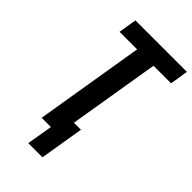

<svg xmlns="http://www.w3.org/2000/svg" viewBox="-266 -815 1044 1044"><g transform="rotate(45 256.5 -293.0)"><path d="M177 149 202 0H131L235 -630H100L117 -735H513L496 -630H361L274 -105H328L286 149Z"/></g></svg>

Font: Iosevka Extrabold Oblique
Style: Regular
Weight: 800
Italic angle: -9°
Monospace: yes
Designer: Belleve Invis
Foundry: Belleve Invis
Version: Version 32.5.0; ttfautohint (v1.8.4)